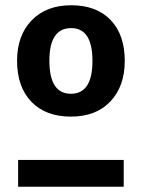

<svg xmlns="http://www.w3.org/2000/svg" viewBox="-20 -711 540 731"><path d="M251 -691Q347 -691 401 -635Q455 -579 455 -479Q455 -383 400.5 -325Q346 -267 250 -267Q154 -267 99.5 -323.5Q45 -380 45 -480Q45 -576 100.5 -633.5Q156 -691 251 -691ZM251 -604Q168 -604 168 -480Q168 -354 250 -354Q332 -354 332 -479Q332 -604 251 -604ZM49 0V-102H451V0Z"/></svg>

Font: FiraGO Medium
Style: Regular
Weight: 500
Designer: bBox Type
Foundry: bBox Type GmbH
Version: Version 1.001;PS 001.001;hotconv 1.0.88;makeotf.lib2.5.64775